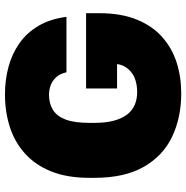

<svg xmlns="http://www.w3.org/2000/svg" viewBox="-8 -746 768 793"><g transform="rotate(-90 376.5 -350.0)"><path d="M387 14Q287 14 208 -23.5Q129 -61 83.5 -140.5Q38 -220 38 -345V-365Q38 -457 64.5 -523Q91 -589 138.5 -631.5Q186 -674 248.5 -694Q311 -714 383 -714Q442 -714 496 -699.5Q550 -685 593.5 -654.5Q637 -624 665.5 -576Q694 -528 703 -460H474Q468 -487 453 -503Q438 -519 419.5 -525.5Q401 -532 380 -532Q345 -532 319 -516Q293 -500 279 -464Q265 -428 265 -365V-345Q265 -298 274 -264.5Q283 -231 299.5 -209.5Q316 -188 339.5 -178Q363 -168 392 -168Q423 -168 447 -177Q471 -186 487.5 -205Q504 -224 508 -251H407V-379H718V-325Q718 -235 692 -170.5Q666 -106 620 -65Q574 -24 514.5 -5Q455 14 387 14Z"/></g></svg>

Font: Golos Text ExtraBold
Style: Regular
Weight: 800
Designer: A.Korolkova, Vitaly Kuzmin
Foundry: ParaType Ltd
Version: Version 2.004